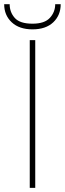

<svg xmlns="http://www.w3.org/2000/svg" viewBox="-26 -904 312 924"><path d="M143.6 -710.9V0H117.2V-710.9ZM239.7 -883.8H266.1Q266.1 -830.6 230.2 -796.6Q194.3 -762.7 130.4 -762.7Q66.9 -762.7 30.5 -796.6Q-5.9 -830.6 -5.9 -883.8H20.5Q20.5 -845.2 45.2 -817.6Q69.8 -790 130.4 -790Q188.5 -790 214.1 -818.1Q239.7 -846.2 239.7 -883.8Z"/></svg>

Font: Vazirmatn RD UI Thin
Style: Regular
Weight: 100
Designer: Saber Rastikerdar
Foundry: Saber Rastikerdar
Version: Version 33.003